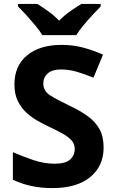

<svg xmlns="http://www.w3.org/2000/svg" viewBox="-20 -954 591 984"><path d="M511 -198Q511 -103 442.5 -46.5Q374 10 248 10Q135 10 46 -33V-174Q97 -152 151.5 -133.5Q206 -115 260 -115Q316 -115 339.5 -136.5Q363 -158 363 -191Q363 -218 344.5 -237Q326 -256 295 -272.5Q264 -289 224 -308Q199 -320 170 -336.5Q141 -353 114.5 -377.5Q88 -402 71 -437Q54 -472 54 -521Q54 -617 119 -670.5Q184 -724 296 -724Q352 -724 402.5 -711Q453 -698 508 -674L459 -556Q410 -576 371 -587Q332 -598 291 -598Q248 -598 225 -578Q202 -558 202 -526Q202 -488 236 -466Q270 -444 337 -412Q392 -386 430.5 -358Q469 -330 490 -292Q511 -254 511 -198ZM197 -774Q183 -797 160.5 -824Q138 -851 114.5 -877Q91 -903 72 -921V-934H171Q197 -918 227 -896.5Q257 -875 283 -848Q309 -875 340 -896.5Q371 -918 397 -934H496V-921Q478 -903 454 -877Q430 -851 407.5 -824Q385 -797 371 -774Z"/></svg>

Font: Noto Sans Tai Tham
Style: Bold
Weight: 700
Designer: Monotype Design Team 2013. Revised by David WIlliams 2020
Foundry: Monotype Imaging Inc.
Version: Version 2.002; ttfautohint (v1.8.4.7-5d5b)